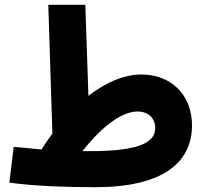

<svg xmlns="http://www.w3.org/2000/svg" viewBox="-20 -766 861 799"><path d="M377 13C658 13 779 -90 779 -244C779 -371 692 -456 569 -456C494 -456 419 -422 348 -367L335 -746H181L198 -210C182 -189 167 -167 153 -144C118 -147 81 -151 37 -155L19 -6C119 8 252 13 377 13ZM552 -302C600 -302 626 -271 626 -233C626 -176 566 -137 355 -137C344 -137 334 -137 323 -137C389 -221 477 -302 552 -302Z"/></svg>

Font: Noto Sans Arabic UI SmCn XBd
Style: Regular
Weight: 800
Width: 4
Designer: Monotype Design Team, Nadine Chahine and Nizar Qandah
Foundry: Monotype Imaging Inc.
Version: Version 2.010